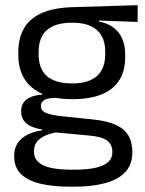

<svg xmlns="http://www.w3.org/2000/svg" viewBox="-20 -524 552 732"><path d="M256.2 -145.8Q156.5 -145.8 103.1 -189.3Q49.8 -232.8 49.8 -314.2V-326.3Q49.8 -376.9 70.5 -414.4Q91.3 -451.9 136.8 -473.2Q182.4 -494.5 256.1 -496.6L504.8 -504.3V-440.5L357.8 -445.6L357.7 -441.8Q392.2 -434.8 414 -417.8Q435.9 -400.9 446.6 -375.3Q457.3 -349.8 457.3 -315.9V-305.2Q457.3 -227.3 406.4 -186.6Q355.4 -145.8 256.2 -145.8ZM252.6 122.9H264.2Q309.2 122.9 341.3 116.3Q373.3 109.7 390.8 95.1Q408.3 80.6 408.3 56.3V54.7Q408.3 26.5 388.2 11.7Q368.1 -3.1 319.2 -7.3L181.1 -20.1L203.9 -21Q176 -16.8 154.7 -7.9Q133.5 0.9 121.5 15.6Q109.5 30.3 109.5 52.4V53.5Q109.5 79.2 126.9 94.6Q144.3 109.9 176.4 116.4Q208.6 122.9 252.6 122.9ZM247.9 187.7Q182.2 187.7 134.2 176.4Q86.3 165 60.2 139.7Q34.1 114.4 34.1 72.2V70.2Q34.1 40.2 48.3 20.1Q62.5 0.1 86.9 -11.5Q111.2 -23.2 140.9 -27L140.6 -30.2Q99.5 -37.1 80.1 -54.2Q60.6 -71.3 60.6 -99V-99.5Q60.6 -118.3 69.2 -131.8Q77.8 -145.3 95.7 -153.3Q113.6 -161.3 141 -163.3V-173.3L233.8 -150L196.1 -151.2Q161.9 -150.7 148.9 -142.7Q135.8 -134.8 135.8 -119.7V-119.2Q135.8 -102.4 154.3 -93.9Q172.8 -85.4 217.6 -80.7L335.8 -68.4Q413.5 -60.3 449 -31.1Q484.5 -1.9 484.5 55.2V57.6Q484.5 103.2 457.5 132Q430.6 160.8 380.9 174.2Q331.3 187.7 262.6 187.7ZM255.1 -205.9Q296.8 -205.9 324.7 -218.3Q352.7 -230.7 366.9 -255.4Q381.1 -280.1 381.1 -315.8V-328Q381.1 -363.2 367.2 -387.5Q353.3 -411.9 325.9 -424.6Q298.5 -437.4 257.1 -437.4H254.1Q209 -437.4 180.9 -423.7Q152.7 -410 139.9 -385.3Q127.2 -360.6 127.2 -327.4V-316.1Q127.2 -280.2 141.3 -255.5Q155.4 -230.8 183.9 -218.3Q212.3 -205.9 255.1 -205.9Z"/></svg>

Font: Anek Gujarati Medium
Style: Regular
Weight: 500
Designer: Mrunmayee Ghaisas (Gujarati), Yesha Goshar (Latin)
Foundry: Ek Type
Version: Version 1.003